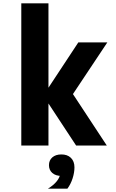

<svg xmlns="http://www.w3.org/2000/svg" viewBox="-20 -868 690 1145"><path d="M434 0 238 -298 447 -615H620L415 -307L617 0ZM107 0V-848H269V0ZM346 181Q312 181 292 163.5Q272 146 272 117Q272 88 292 70.5Q312 53 346 53Q380 53 400 71Q420 89 420 117Q420 146 400 163.5Q380 181 346 181ZM266 257Q299 237 318 213.5Q337 190 338 171L346 53Q382 53 403 73.5Q424 94 424 130Q424 161 413 195.5Q402 230 382 257Z"/></svg>

Font: Martian Mono SemiCondensed
Style: Bold
Weight: 700
Width: 4
Designer: Roman Shamin
Foundry: Evil Martians
Version: Version 1.000